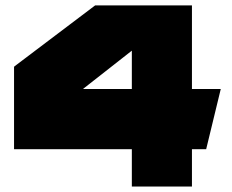

<svg xmlns="http://www.w3.org/2000/svg" viewBox="-20 -692 860 711"><path d="M690.8 -362.3V-672H332.3L33 -445.9L33.7 -445.1H32V-139.6H468.2V-1.2H690.8V-139.6H743.5L797.5 -362.3ZM468.2 -362.3H287L468.2 -504.4Z"/></svg>

Font: JUMBOTRON
Style: Regular
Weight: 400
Designer: Ian Langley
Foundry: Ian Langley
Version: Version 1.005;Fontself Maker 3.5.8